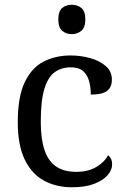

<svg xmlns="http://www.w3.org/2000/svg" viewBox="-20 -780 532 810"><path d="M283 10Q217 10 165.5 -18Q114 -46 84.5 -106.5Q55 -167 55 -265Q55 -372 84.5 -433.5Q114 -495 164.5 -520.5Q215 -546 278 -546Q320 -546 360 -535Q400 -524 426 -501.5Q452 -479 452 -444Q452 -421 442 -407Q432 -393 412.5 -387Q393 -381 363 -381Q363 -413 355.5 -439Q348 -465 330 -480.5Q312 -496 278 -496Q240 -496 211.5 -476Q183 -456 167.5 -406Q152 -356 152 -266Q152 -195 167.5 -148Q183 -101 216 -78Q249 -55 303 -55Q350 -55 384.5 -74.5Q419 -94 436 -125Q444 -119 448.5 -109.5Q453 -100 453 -86Q453 -63 434 -41Q415 -19 377.5 -4.5Q340 10 283 10ZM283 -636Q259 -636 242.5 -650Q226 -664 226 -698Q226 -733 242.5 -746.5Q259 -760 283 -760Q306 -760 323 -746.5Q340 -733 340 -698Q340 -664 323 -650Q306 -636 283 -636Z"/></svg>

Font: Noto Serif Kannada
Style: Regular
Weight: 400
Designer: Universal Thirst, Indian Type Foundry and the Monotype Design Team
Foundry: Monotype Imaging Inc.
Version: Version 2.003